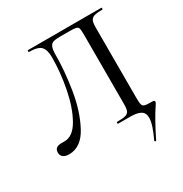

<svg xmlns="http://www.w3.org/2000/svg" viewBox="-187 -766 1050 1103"><g transform="rotate(-30 338.0 -215.0)"><path d="M529 195Q526 195 523.5 193Q521 191 522 188Q563 103 563 59Q563 27 540.5 13.5Q518 0 472 0H391Q388 0 388 -6Q388 -12 391 -12Q430 -12 447.5 -17Q465 -22 471 -36Q477 -50 477 -81V-538Q477 -572 473.5 -583Q470 -594 457.5 -597Q445 -600 407 -600H352Q322 -600 307 -595Q292 -590 285 -573.5Q278 -557 278 -522Q278 -419 258.5 -296Q239 -173 190 -80.5Q141 12 60 12Q36 12 22 1.5Q8 -9 8 -29Q8 -66 53 -66H74Q130 -66 170.5 -137Q211 -208 232 -314Q253 -420 253 -522Q253 -570 233 -591.5Q213 -613 154 -613Q151 -613 151 -619Q151 -625 154 -625H641Q643 -625 643 -619Q643 -613 641 -613Q604 -613 586.5 -607.5Q569 -602 562.5 -588Q556 -574 556 -544V-81Q556 -44 559.5 -31.5Q563 -19 576 -15.5Q589 -12 628 -12Q640 -12 640 -2Q640 2 635.5 9Q631 16 630 18Q590 76 532 193Q530 195 529 195Z"/></g></svg>

Font: Cormorant SC Medium
Style: Regular
Weight: 500
Designer: Christian Thalmann (Catharsis Fonts)
Foundry: Catharsis Fonts
Version: Version 4.000